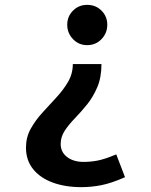

<svg xmlns="http://www.w3.org/2000/svg" viewBox="-20 -550 623 791"><path d="M315 221Q248.5 221 197 202Q145.5 183 116.2 146.5Q87 110 87 58Q87 15.5 106.5 -19.5Q126 -54.5 154.8 -86Q183.5 -117.5 212.2 -148.5Q241 -179.5 260.5 -213Q280 -246.5 280 -286H398Q398 -231.5 381 -191.2Q364 -151 339 -120Q314 -89 289 -63.2Q264 -37.5 247 -12Q230 13.5 230 43Q230 76.5 256.2 96.8Q282.5 117 325 117Q353.5 117 382.2 111.5Q411 106 459 86L495 180Q439.5 204.5 398 212.8Q356.5 221 315 221ZM339 -364Q304.5 -364 280.8 -388.8Q257 -413.5 257 -448Q257 -482.5 280.8 -506.2Q304.5 -530 339 -530Q374.5 -530 398.2 -506.2Q422 -482.5 422 -448Q422 -413.5 398.2 -388.8Q374.5 -364 339 -364Z"/></svg>

Font: Expletus Sans
Style: Bold
Weight: 700
Version: Version 7.500